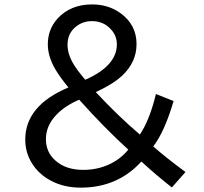

<svg xmlns="http://www.w3.org/2000/svg" viewBox="-20 -820 930 876"><path d="M764.2 35.2Q692.9 -20.5 625 -83Q516.6 36.1 348.6 36.1Q270.5 36.1 210.4 3.4Q156.2 -25.9 126 -74.7Q95.2 -124 95.2 -183.1Q95.2 -338.4 292 -420.9Q252.9 -469.2 233.9 -501.5Q198.2 -561 198.2 -617.7Q198.2 -685.5 241.7 -734.4Q300.8 -799.8 400.4 -799.8Q474.1 -799.8 529.3 -760.3Q603 -707 603 -619.1Q603 -536.1 537.1 -474.6Q495.1 -435.5 417 -399.9Q519 -290.5 618.2 -206.1Q663.1 -273.4 691.4 -391.1L772 -358.9Q731 -219.2 679.2 -151.9Q738.8 -99.6 826.2 -35.2ZM369.1 -456.1Q513.2 -519.5 513.2 -617.7Q513.2 -657.2 485.8 -686.5Q452.1 -723.6 399.4 -723.6Q358.9 -723.6 328.1 -699.7Q288.1 -668.9 288.1 -616.2Q288.1 -570.8 318.8 -522Q332.5 -500 352.1 -476.6Q368.7 -456.1 369.1 -456.1ZM341.3 -365.2Q275.9 -336.9 237.8 -296.9Q189.5 -246.6 189.5 -185.5Q189.5 -125.5 232.9 -87.4Q280.3 -44.9 360.4 -44.9Q440.9 -44.9 506.8 -85.4Q539.6 -106 565.4 -137.2Q452.6 -240.2 341.3 -365.2Z"/></svg>

Font: FORM UDPGothic
Style: Regular
Weight: 400
Foundry: Pronama LLC
Version: Version 1.05101